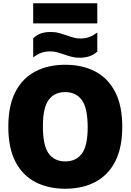

<svg xmlns="http://www.w3.org/2000/svg" viewBox="-20 -1147 800 1177"><path d="M380 10Q275.5 10 196.8 -31Q118 -72 74.5 -156Q31 -240 31 -370Q31 -500 74.5 -584Q118 -668 196.8 -709Q275.5 -750 380 -750Q485 -750 563.5 -709Q642 -668 685.8 -583.8Q729.5 -499.5 729.5 -370Q729.5 -240.5 685.8 -156.2Q642 -72 563.2 -31Q484.5 10 380 10ZM380 -157.5Q446.5 -157.5 482 -205.5Q517.5 -253.5 517.5 -366Q517.5 -484.5 481.8 -533.5Q446 -582.5 380 -582.5Q314 -582.5 278.5 -534.8Q243 -487 243 -374Q243 -255 278.2 -206.2Q313.5 -157.5 380 -157.5ZM468.5 -793Q440.5 -793 416.8 -799.5Q393 -806 371 -814Q350.5 -821 330.5 -826.5Q310.5 -832 288.5 -832Q256 -832 232 -822.8Q208 -813.5 183.5 -795.5V-912.5Q205 -932.5 230.2 -941.8Q255.5 -951 291.5 -951Q319.5 -951 343.2 -944.2Q367 -937.5 389.5 -930Q409.5 -922.5 429.8 -916.8Q450 -911 471.5 -911Q504 -911 528 -920.2Q552 -929.5 576.5 -947.5V-831Q536.5 -793 468.5 -793ZM183.5 -1003.5V-1127H576.5V-1003.5Z"/></svg>

Font: Encode Sans SemiCondensed SemiCondensed Black
Style: Regular
Weight: 900
Width: 4
Designer: Multiple Designers
Foundry: Impallari Type
Version: Version 3.000; ttfautohint (v1.8.3) -l 8 -r 50 -G 200 -x 14 